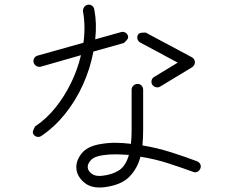

<svg xmlns="http://www.w3.org/2000/svg" viewBox="-20 -812 1040 849"><path d="M440 16Q385 22 353.5 -4Q322 -30 318 -64Q314 -99 340.5 -133Q367 -167 431 -176Q462 -181 494.5 -180.5Q527 -180 559 -176Q562 -203 562 -238V-415Q562 -426 570 -433.5Q578 -441 588 -441Q599 -441 606 -433.5Q613 -426 613 -415V-238Q613 -202 610 -169Q676 -158 738.5 -138Q801 -118 851 -99Q861 -95 865.5 -86Q870 -77 866 -67Q862 -57 853 -52.5Q844 -48 834 -52Q785 -70 725 -89.5Q665 -109 601 -119Q588 -67 551.5 -30Q515 7 440 16ZM163 -211Q154 -205 144 -207Q134 -209 128 -218Q122 -226 128.5 -239.5Q135 -253 135 -253Q184 -285 224 -334.5Q264 -384 293.5 -444Q323 -504 338 -568L160 -517Q150 -515 141 -520Q132 -525 129 -535Q126 -545 131 -554Q136 -563 146 -566L349 -623Q354 -659 353.5 -694Q353 -729 347 -761Q346 -772 352 -780.5Q358 -789 368 -791Q378 -793 386.5 -787Q395 -781 397 -770Q409 -708 401 -638L515 -670Q525 -673 534 -668Q543 -663 546 -653Q549 -643 538.5 -632.5Q528 -622 528 -622L393 -584Q379 -509 347 -438Q315 -367 268 -308.5Q221 -250 163 -211ZM688 -429Q679 -424 669 -426.5Q659 -429 653 -438Q648 -447 650.5 -457Q653 -467 662 -472L766 -535L600 -624Q591 -629 588 -639Q585 -649 590 -658Q595 -667 609.5 -667.5Q624 -668 624 -668L828 -559Q840 -553 842 -538Q842 -524 830 -515ZM434 -35Q477 -40 506.5 -59Q536 -78 550 -127Q522 -129 493.5 -129.5Q465 -130 437 -126Q398 -121 382 -104Q366 -87 368 -70Q370 -55 386.5 -43Q403 -31 434 -35Z"/></svg>

Font: Kurewa Gothic CJK TC Regular
Style: Regular
Weight: 400
Designer: Max Yao
Foundry: Max-Everyday
Version: Version 1.071; ttfautohint (v1.8.3)